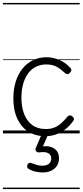

<svg xmlns="http://www.w3.org/2000/svg" viewBox="-20 -909 563 1308"><path d="M291 19Q224 19 175 -11Q126 -41 98.5 -99Q71 -157 71 -239Q71 -300 86.5 -351Q102 -402 131.5 -439.5Q161 -477 203 -498Q245 -519 298 -519Q343 -519 387.5 -499Q432 -479 461 -444Q467 -436 466 -429Q465 -422 456 -413Q447 -404 439.5 -404Q432 -404 425 -410Q396 -437 367.5 -453.5Q339 -470 294 -470Q257 -470 225.5 -454.5Q194 -439 172 -409.5Q150 -380 138 -338Q126 -296 126 -243Q126 -180 144.5 -132Q163 -84 200 -57Q237 -30 292 -30Q325 -30 350 -40Q375 -50 397 -69.5Q419 -89 441 -116Q448 -123 456 -123Q464 -123 472 -117Q480 -110 483 -103Q486 -96 481 -88Q456 -52 425 -28Q394 -4 359.5 7.5Q325 19 291 19ZM269 266Q253 266 226 261Q199 256 174 241Q166 235 165 227.5Q164 220 168 211Q173 203 179.5 200.5Q186 198 195 202Q210 208 228.5 214Q247 220 267 220Q297 220 313 207Q329 194 329 170Q329 147 309.5 135Q290 123 248 129Q240 130 235 128Q230 126 226 121Q221 114 221.5 108Q222 102 226 94L268 -4H313L264 107L247 94Q284 83 314.5 89Q345 95 363.5 115Q382 135 382 170Q382 199 368 220.5Q354 242 329 254Q304 266 269 266ZM0 369H523V379H0ZM0 -20H523V0H0ZM0 -505H523V-500H0ZM0 -889H523V-879H0Z"/></svg>

Font: Playwrite HR Lijeva Guides
Style: Regular
Weight: 400
Designer: Veronika Burian, José Scaglione
Foundry: TypeTogether
Version: Version 1.003